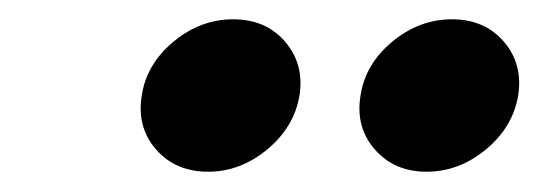

<svg xmlns="http://www.w3.org/2000/svg" viewBox="-20 -753 547 195"><path d="M413.1 -578.6Q380.4 -578.6 360.6 -601.3Q340.8 -624 346.2 -656.2Q351.1 -688 378.4 -710.7Q405.8 -733.4 439 -733.4Q472.2 -733.4 491.7 -710.7Q511.2 -688 506.3 -656.2Q501 -624 473.6 -601.3Q446.3 -578.6 413.1 -578.6ZM191.4 -578.6Q158.2 -578.6 138.4 -601.3Q118.7 -624 124 -656.2Q128.9 -688 156.2 -710.7Q183.6 -733.4 216.8 -733.4Q250 -733.4 269.5 -710.7Q289.1 -688 284.2 -656.2Q278.8 -624 251.5 -601.3Q224.1 -578.6 191.4 -578.6Z"/></svg>

Font: Inter Display Extra Bold
Style: Italic
Weight: 800
Italic angle: -9.39999°
Designer: Rasmus Andersson
Foundry: rsms
Version: Version 4.000;git-4fc901f